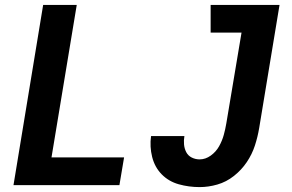

<svg xmlns="http://www.w3.org/2000/svg" viewBox="-20 -755 1192 783"><path d="M794 8Q830 8 866.5 -2.5Q903 -13 934 -37.5Q965 -62 986.5 -94Q1008 -126 1019.5 -161.5Q1031 -197 1037 -233L1120 -735H839V-622H965L903 -252Q899 -228 892.5 -204.5Q886 -181 873.5 -158.5Q861 -136 839.5 -120.5Q818 -105 794 -105Q777 -105 762 -112.5Q747 -120 739.5 -134.5Q732 -149 730.5 -166Q729 -183 732 -200H596Q590 -157 600.5 -115Q611 -73 639.5 -44Q668 -15 709 -3.5Q750 8 794 8ZM35 0H467L486 -113H190L293 -735H156Z"/></svg>

Font: Iosevka Sparkle XBdObl
Style: Regular
Weight: 800
Italic angle: -9°
Designer: Belleve Invis
Foundry: Belleve Invis
Version: Version 4.5.0; ttfautohint (v1.8.3)